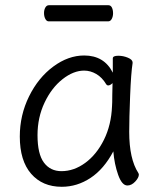

<svg xmlns="http://www.w3.org/2000/svg" viewBox="-20 -699 615 737"><path d="M149 -649Q149 -661 154 -670Q159 -679 168 -679H396Q405 -679 409.5 -670Q414 -661 414 -648Q414 -636 409 -626.5Q404 -617 395 -617H167Q159 -617 154 -626.5Q149 -636 149 -649ZM303 -486Q380 -486 413 -420V-475Q413 -485 434 -485Q453 -485 471 -477.5Q489 -470 489 -459V-457Q483 -419 479.5 -331.5Q476 -244 476 -193Q476 -89 511 -35Q513 -31 513 -29Q513 -17 499 -2Q485 13 469 13Q448 13 433.5 -28Q419 -69 415 -118Q379 -50 327.5 -16Q276 18 217 18Q143 18 99.5 -32Q56 -82 56 -175Q56 -257 91.5 -329Q127 -401 184.5 -443.5Q242 -486 303 -486ZM216 -42Q264 -42 307.5 -74Q351 -106 379 -162.5Q407 -219 410 -291Q411 -301 411 -335L412 -380Q403 -371 395 -371Q391 -371 388 -375Q372 -402 349.5 -415Q327 -428 303 -428Q262 -428 220 -395Q178 -362 151 -305Q124 -248 124 -180Q124 -108 148.5 -75Q173 -42 216 -42Z"/></svg>

Font: Iansui 0.93
Style: Regular
Weight: 400
Designer: But Ko / Fontworks Inc.
Foundry: zi-hi.com / Fontworks Inc.
Version: Version 0.931